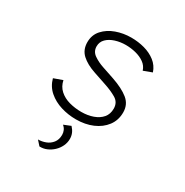

<svg xmlns="http://www.w3.org/2000/svg" viewBox="-169 -642 970 1009"><g transform="rotate(30 316.0 -137.5)"><path d="M302 12Q255 12 211 -1.5Q167 -15 134.5 -43Q102 -71 90 -115L143 -134Q150 -99 174.5 -77Q199 -55 234 -45.5Q269 -36 307 -36Q346 -36 378 -47.5Q410 -59 428.5 -81Q447 -103 447 -136Q447 -174 415.5 -192.5Q384 -211 341 -225L267 -250Q213 -268 182.5 -296Q152 -324 152 -370Q152 -414 179.5 -444.5Q207 -475 250 -490.5Q293 -506 341 -506Q383 -506 421.5 -495.5Q460 -485 489 -462.5Q518 -440 530 -404L479 -385Q471 -411 448.5 -427Q426 -443 396 -450.5Q366 -458 335 -458Q302 -458 272 -448.5Q242 -439 223.5 -420.5Q205 -402 205 -375Q205 -344 231 -326Q257 -308 290 -297L364 -272Q428 -250 464 -221Q500 -192 500 -144Q500 -96 473.5 -61Q447 -26 402.5 -7Q358 12 302 12ZM208 231 183 203Q206 203 228.5 194.5Q251 186 266 167Q281 148 281 119Q281 105 275.5 92.5Q270 80 258 70L300 53Q314 68 320.5 83.5Q327 99 327 117Q327 140 317 161Q307 182 290 198Q273 214 252 223Q231 232 208 231Z"/></g></svg>

Font: Atkinson Hyperlegible Mono ExtraLight
Style: Italic
Weight: 200
Italic angle: -12°
Monospace: yes
Designer: Elliott Scott, Megan Eiswerth, Linus Boman, Theodore Petrosky, Letters from Sweden
Foundry: Applied Design Works, Letters from Sweden
Version: Version 2.001